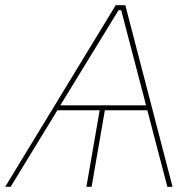

<svg xmlns="http://www.w3.org/2000/svg" viewBox="-49 -720 748 740"><path d="M304 0H284L336 -300H356ZM397 -700H434L616 0H596L517 -302L515 -310L418 -681H408L181 -310L177 -303L-8 0H-29ZM171 -314H526L530 -295H160Z"/></svg>

Font: Fixel Italic Variable 20240409 Display Thin
Style: Italic
Weight: 100
Italic angle: -10°
Designer: AlfaBravo + MacPaw
Foundry: Kyrylo Tkachov, Marchela Mozhyna, Serhii Makarenko, Maria Weinstein, Zakhar Kryvoshyya
Version: Version 1.211;Glyphs 3.2 (3225)